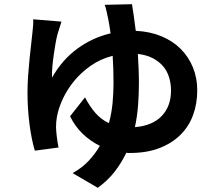

<svg xmlns="http://www.w3.org/2000/svg" viewBox="-20 -824 1040 915"><path d="M623 -218Q707 -225 751 -271.5Q795 -318 795 -392Q795 -425 786 -455Q777 -485 757.5 -508Q738 -531 708.5 -546.5Q679 -562 637 -567Q639 -533 640.5 -498Q642 -463 642 -428Q642 -375 638 -322.5Q634 -270 623 -218ZM609 -804Q613 -781 617.5 -748.5Q622 -716 627 -677Q694 -674 748.5 -651.5Q803 -629 841 -591Q879 -553 899.5 -502.5Q920 -452 920 -394Q920 -330 900 -275.5Q880 -221 839.5 -181Q799 -141 739 -118Q679 -95 600 -95Q595 -95 591 -95Q587 -95 582 -96Q559 -48 526.5 -6Q494 36 446 71L326 1Q371 -24 402 -57Q433 -90 456 -129Q411 -151 374 -186.5Q337 -222 314 -270L385 -360Q407 -318 434 -286.5Q461 -255 499 -237Q512 -285 516.5 -333.5Q521 -382 521 -429Q521 -461 520 -493.5Q519 -526 517 -558Q458 -543 412 -510.5Q366 -478 332.5 -437Q299 -396 278.5 -351Q258 -306 251 -266Q247 -243 247 -218Q247 -212 248 -200Q249 -188 250.5 -174Q252 -160 254.5 -145.5Q257 -131 259 -121L146 -106Q130 -159 120.5 -233Q111 -307 111 -381Q111 -421 114 -463.5Q117 -506 121 -545.5Q125 -585 129 -618Q133 -651 135 -673Q137 -689 138 -705Q139 -721 138 -732L273 -721Q268 -705 263 -689.5Q258 -674 254 -661Q249 -642 244.5 -616Q240 -590 236 -562Q232 -534 229.5 -506Q227 -478 228 -454Q276 -539 348.5 -592Q421 -645 507 -665Q504 -685 501.5 -701.5Q499 -718 496 -732Q492 -749 488 -769Q484 -789 479 -801Z"/></svg>

Font: SpoqaHanSans-Bold
Style: Regular
Weight: 700
Designer: [Spoqa Han Sans] Dong-huui Kim \uAE40 \uB3D9 \uD718   [Noto Sans] Ryoko NISHIZUKA \u897F \u585A \u6DBC \u5B50  (kana & i
Foundry: Spoqa (http://www.spoqa-han-sans.com)
Version: Version 2.000